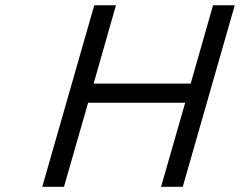

<svg xmlns="http://www.w3.org/2000/svg" viewBox="-20 -714 917 734"><path d="M794.4 -693.8H877.4L678.7 0H595.7L688 -321.3H316.9L224.6 0H141.6L340.3 -693.8H423.3L337.9 -394.5H709Z"/></svg>

Font: Cantarell
Style: Italic
Weight: 400
Italic angle: -16°
Designer: Dave Crossland
Version: Version 1.004